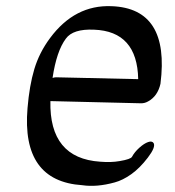

<svg xmlns="http://www.w3.org/2000/svg" viewBox="-20 -561 566 621"><path d="M143 -234Q139 -49 304 -38Q339 -35 367 -40Q403 -46 407 -54Q415 -69 430.5 -83Q446 -97 459 -101.5Q472 -106 477 -98Q484 -85 458 -51Q432 -17 404.5 2.5Q377 22 351 29Q293 45 246 38Q49 25 69 -211Q75 -284 91 -337.5Q107 -391 142 -438Q222 -546 341 -541Q530 -534 499 -290Q490 -250 459 -233Q447 -226 433 -227ZM150 -309Q157 -311 161 -311L427 -305Q424 -460 284 -465Q216 -468 193 -436Q163 -396 150 -309Z"/></svg>

Font: Kavivanar
Style: Regular
Weight: 400
Designer: Tharique Azeez
Foundry: Tharique Azeez
Version: Version 1.88